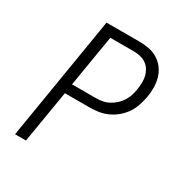

<svg xmlns="http://www.w3.org/2000/svg" viewBox="-171 -863 942 991"><g transform="rotate(30 300.0 -367.5)"><path d="M58 0 179 -735H375Q405 -735 433 -729.5Q461 -724 484.5 -709.5Q508 -695 524.5 -673Q541 -651 549 -624Q557 -597 557.5 -567.5Q558 -538 553 -509Q548 -483 539.5 -456.5Q531 -430 515.5 -406.5Q500 -383 478 -364Q456 -345 430.5 -333Q405 -321 378 -316.5Q351 -312 325 -312H175L123 0ZM184 -370H325Q344 -370 364 -373.5Q384 -377 402 -386.5Q420 -396 436 -410.5Q452 -425 463 -442.5Q474 -460 480 -479Q486 -498 489 -518Q492 -538 492.5 -558Q493 -578 488.5 -596.5Q484 -615 474 -631Q464 -647 448.5 -657.5Q433 -668 414 -672.5Q395 -677 375 -677H235Z"/></g></svg>

Font: Iosevka Curly LtExObl
Style: Regular
Weight: 300
Width: 7
Italic angle: -9°
Monospace: yes
Designer: Belleve Invis
Foundry: Belleve Invis
Version: Version 11.1.0; ttfautohint (v1.8.3)